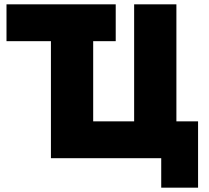

<svg xmlns="http://www.w3.org/2000/svg" viewBox="-20 -730 964 886"><path d="M724 136V0H215V-540H10V-710H514V-540H410V-170H599V-710H794V-170H894V136Z"/></svg>

Font: Raleway Black
Style: Regular
Weight: 900
Designer: Matt McInerney, Pablo Impallari, Rodrigo Fuenzalida
Foundry: Matt McInerney, Pablo Impallari, Rodrigo Fuenzalida
Version: Version 4.026